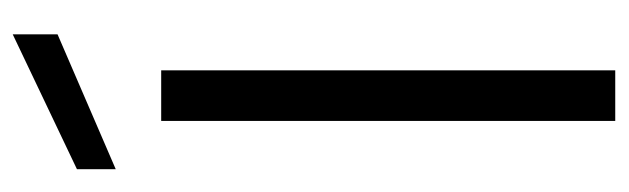

<svg xmlns="http://www.w3.org/2000/svg" viewBox="-356 -612 969 296"><g transform="rotate(-90 128.0 -464.5)"><path d="M89.1 -700H167.1V0H89.1ZM14.7 -829.9 222.6 -928.9V-859.8L14.7 -770.1Z"/></g></svg>

Font: AF Albert Sans Medium
Style: Regular
Weight: 500
Designer: Andreas Rasmussen
Foundry: a.Foundry
Version: Version 1.300;Glyphs 3.2 (3231)